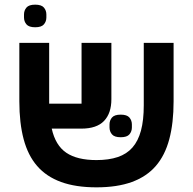

<svg xmlns="http://www.w3.org/2000/svg" viewBox="-20 -792 828 824"><path d="M394 12Q305 12 242 -11Q179 -34 139.5 -79.5Q100 -125 81.5 -194.5Q63 -264 63 -357V-608H191V-347H330V-608H458V-366Q458 -306 426.5 -273Q395 -240 329 -240H202Q218 -168 264.5 -136.5Q311 -105 394 -105Q447 -105 485.5 -118Q524 -131 548.5 -159Q573 -187 585 -231.5Q597 -276 597 -340V-608H725V-357Q725 -264 706.5 -194.5Q688 -125 648.5 -79.5Q609 -34 546 -11Q483 12 394 12ZM498 -203Q471 -203 460.5 -215.5Q450 -228 450 -245V-258Q450 -275 460.5 -287.5Q471 -300 498 -300Q525 -300 535.5 -287.5Q546 -275 546 -258V-245Q546 -228 535.5 -215.5Q525 -203 498 -203ZM131 -675Q104 -675 93.5 -687.5Q83 -700 83 -717V-730Q83 -747 93.5 -759.5Q104 -772 131 -772Q158 -772 168.5 -759.5Q179 -747 179 -730V-717Q179 -700 168.5 -687.5Q158 -675 131 -675Z"/></svg>

Font: IBM Plex Sans Hebrew SemiBold
Style: Regular
Weight: 600
Designer: Mike Abbink, Paul van der Laan, Pieter van Rosmalen, Yanek Iontef
Foundry: Bold Monday
Version: Version 1.2